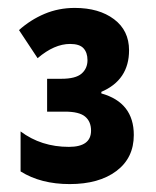

<svg xmlns="http://www.w3.org/2000/svg" viewBox="-20 -873 395 485"><path d="M169 -853Q230 -853 268 -824.5Q306 -796 306 -746Q306 -671 236 -641V-637Q318 -614 318 -532Q318 -474 274 -441Q230 -408 156 -408Q83 -408 32 -440V-541Q84 -502 154 -502Q210 -502 210 -543Q210 -566 195 -578.5Q180 -591 144 -591H99V-674H135Q171 -674 186 -687Q201 -700 201 -721Q201 -740 191 -751Q181 -762 157 -762Q117 -762 75 -726L28 -797Q57 -823 92.5 -838Q128 -853 169 -853Z"/></svg>

Font: Noto Sans Condensed ExtraBold
Style: Regular
Weight: 800
Width: 3
Designer: Monotype Design Team
Foundry: Monotype Imaging Inc.
Version: Version 2.013; ttfautohint (v1.8.4.7-5d5b)